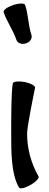

<svg xmlns="http://www.w3.org/2000/svg" viewBox="-26 -1007 274 1063"><path d="M-6 -940C12 -886 47 -840 65 -786C71 -768 95 -759 118 -767C141 -774 154 -795 148 -814C130 -868 131 -926 113 -980C109 -990 80 -990 47 -979C14 -968 -9 -951 -6 -940ZM45 -546C36 -500 36 -360 36 -267C36 -164 36 -43 79 31C85 41 113 34 143 17C173 0 193 -22 187 -31C146 -103 124 -184 124 -267C124 -302 151 -436 168 -521C170 -532 144 -546 111 -553C77 -559 48 -556 45 -546Z"/></svg>

Font: Nupuram
Style: Bold
Weight: 700
Designer: Santhosh Thottingal (santhosh.thottingal@gmail.com)
Foundry: SMC
Version: Version 1.000